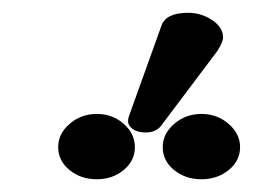

<svg xmlns="http://www.w3.org/2000/svg" viewBox="-20 -798 408 303"><path d="M276.9 -777.8Q297.4 -777.8 314.7 -766.4Q332 -754.9 332 -738.8Q332 -731.9 323.2 -717.8Q307.6 -696.8 233.9 -599.1Q225.6 -588.9 210 -588.9Q197.3 -588.9 189.7 -594.2Q182.1 -599.6 182.1 -606.9Q182.1 -611.8 185.1 -619.1L234.9 -757.8Q242.2 -777.8 276.9 -777.8ZM71.8 -565.9Q71.8 -586.9 89.8 -602.5Q107.9 -618.2 132.8 -618.2Q157.7 -618.2 175.3 -602.5Q192.9 -586.9 192.9 -565.9Q192.9 -544.4 175.3 -529.8Q157.7 -515.1 132.8 -515.1Q107.4 -515.1 89.6 -529.8Q71.8 -544.4 71.8 -565.9ZM236.8 -565.9Q236.8 -586.9 254.9 -602.5Q272.9 -618.2 297.9 -618.2Q322.8 -618.2 340.8 -602.5Q358.9 -586.9 358.9 -565.9Q358.9 -544.4 341.1 -529.8Q323.2 -515.1 297.9 -515.1Q272.5 -515.1 254.6 -529.8Q236.8 -544.4 236.8 -565.9Z"/></svg>

Font: Linear Smooth
Style: Bold
Weight: 700
Designer: Philipp H. Poll, Flanker
Foundry: Philipp H. Poll, reworked by Flanker
Version: Version 1.061 | FøM Fix